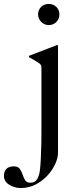

<svg xmlns="http://www.w3.org/2000/svg" viewBox="-122 -712 388 973"><path d="M125 -585Q103 -585 87 -601Q71 -617 71 -639Q71 -662 86.5 -677Q102 -692 125 -692Q148 -692 163.5 -677Q179 -662 179 -639Q179 -616 163.5 -600.5Q148 -585 125 -585ZM-18 241Q-48 241 -75 224.5Q-102 208 -102 179Q-102 157 -89.5 144Q-77 131 -52 131Q-31 131 -22 143.5Q-13 156 -7.5 172.5Q-2 189 5.5 201.5Q13 214 31 214Q57 214 67.5 194Q78 174 81 144.5Q84 115 85 88Q87 49 87.5 12Q88 -25 88 -44V-369Q88 -384 76.5 -391.5Q65 -399 54 -406Q37 -415 25 -422V-429L165 -483H172V61Q172 89 157.5 120Q143 151 117.5 178.5Q92 206 57.5 223.5Q23 241 -18 241Z"/></svg>

Font: Mulat Addis
Style: Regular
Weight: 400
Designer: Fasil fikreab
Version: Version 1.001; ttfautohint (v1.8.3)